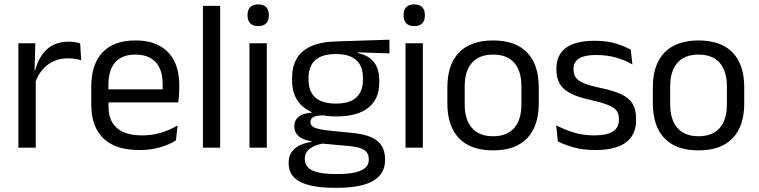

<svg xmlns="http://www.w3.org/2000/svg" viewBox="-20 -690 3544 897"><path d="M143 -298.5 124.5 -361 144.5 -362Q160.5 -424 199.5 -459.8Q238.5 -495.5 303 -495.5Q319 -495.5 331.8 -493Q344.5 -490.5 354.5 -487L359.5 -408.5Q347 -412.5 331.8 -415Q316.5 -417.5 298 -417.5Q243 -417.5 202.2 -387Q161.5 -356.5 143 -298.5ZM66 0V-488H145L141 -344L147 -338V0Z M631 11Q519.5 11 463 -43.5Q406.5 -98 406.5 -199.5V-286.5Q406.5 -389.5 459 -445.2Q511.5 -501 612.5 -501Q680.5 -501 726 -475.8Q771.5 -450.5 794.5 -404Q817.5 -357.5 817.5 -293V-275Q817.5 -259 816.2 -243Q815 -227 813 -211.5H738.5Q739.5 -235.5 739.8 -257Q740 -278.5 740 -296.5Q740 -341 725.8 -371.8Q711.5 -402.5 683.2 -418.8Q655 -435 612.5 -435Q549.5 -435 518 -398.5Q486.5 -362 486.5 -294V-247.5L487 -237.5V-191Q487 -160.5 496 -136Q505 -111.5 524.2 -93.8Q543.5 -76 573.2 -66.8Q603 -57.5 644 -57.5Q691.5 -57.5 732.5 -70Q773.5 -82.5 809.5 -104L802 -34Q769.5 -13.5 726.5 -1.2Q683.5 11 631 11ZM449 -211.5V-272.5H796V-211.5Z M928 0V-662.5H1008.5V0Z M1145.5 0V-488H1226.5V0ZM1186 -568Q1161 -568 1148.8 -581.2Q1136.5 -594.5 1136.5 -617.5V-620Q1136.5 -643.5 1148.8 -656.5Q1161 -669.5 1186 -669.5Q1211 -669.5 1223.5 -656.5Q1236 -643.5 1236 -620V-617.5Q1236 -594 1223.5 -581Q1211 -568 1186 -568Z M1550.5 -146Q1451 -146 1397.8 -189.5Q1344.5 -233 1344.5 -314V-326.5Q1344.5 -377 1365.2 -414.5Q1386 -452 1431.5 -473.2Q1477 -494.5 1550.5 -496.5L1799.5 -504.5V-440.5L1652.5 -445.5L1652 -442Q1686.5 -435 1708.5 -418Q1730.5 -401 1741.2 -375.5Q1752 -350 1752 -316V-305Q1752 -227.5 1701 -186.8Q1650 -146 1550.5 -146ZM1547 123H1558.5Q1603.5 123 1635.8 116.2Q1668 109.5 1685.5 95Q1703 80.5 1703 56.5V54.5Q1703 26.5 1682.8 11.8Q1662.5 -3 1613.5 -7.5L1475.5 -20L1498.5 -21Q1470.5 -17 1449.2 -8Q1428 1 1416 15.8Q1404 30.5 1404 52.5V53.5Q1404 79 1421.5 94.5Q1439 110 1471 116.5Q1503 123 1547 123ZM1542.5 187.5Q1476.5 187.5 1428.8 176.2Q1381 165 1354.8 139.8Q1328.5 114.5 1328.5 72V70Q1328.5 40 1342.8 20Q1357 0 1381.2 -11.5Q1405.5 -23 1435.5 -27L1435 -30Q1394 -37 1374.5 -54.2Q1355 -71.5 1355 -99V-99.5Q1355 -118.5 1363.8 -132Q1372.5 -145.5 1390.2 -153.5Q1408 -161.5 1435.5 -163.5V-173.5L1528.5 -150L1490.5 -151Q1456.5 -150.5 1443.5 -142.8Q1430.5 -135 1430.5 -119.5V-119Q1430.5 -102.5 1449 -94Q1467.5 -85.5 1512 -80.5L1630.5 -68.5Q1708 -60.5 1743.5 -31.2Q1779 -2 1779 55V57.5Q1779 103 1752 132Q1725 161 1675.5 174.2Q1626 187.5 1557 187.5ZM1549.5 -206Q1591.5 -206 1619.2 -218.2Q1647 -230.5 1661.2 -255.2Q1675.5 -280 1675.5 -316V-328Q1675.5 -363 1661.8 -387.5Q1648 -412 1620.5 -424.8Q1593 -437.5 1551.5 -437.5H1548.5Q1503.5 -437.5 1475.2 -423.8Q1447 -410 1434.2 -385.2Q1421.5 -360.5 1421.5 -327.5V-316Q1421.5 -280 1435.8 -255.5Q1450 -231 1478.5 -218.5Q1507 -206 1549.5 -206Z M1874.5 0V-488H1955.5V0ZM1915 -568Q1890 -568 1877.8 -581.2Q1865.5 -594.5 1865.5 -617.5V-620Q1865.5 -643.5 1877.8 -656.5Q1890 -669.5 1915 -669.5Q1940 -669.5 1952.5 -656.5Q1965 -643.5 1965 -620V-617.5Q1965 -594 1952.5 -581Q1940 -568 1915 -568Z M2283.5 12.5Q2178.5 12.5 2124.2 -44.2Q2070 -101 2070 -207.5V-282Q2070 -388 2124.5 -444.5Q2179 -501 2283.5 -501Q2388.5 -501 2442.8 -444.5Q2497 -388 2497 -282V-207.5Q2497 -101 2442.8 -44.2Q2388.5 12.5 2283.5 12.5ZM2283.5 -53.5Q2348.5 -53.5 2382.2 -92Q2416 -130.5 2416 -203V-286.5Q2416 -358.5 2382.2 -396.8Q2348.5 -435 2283.5 -435Q2219 -435 2185 -396.8Q2151 -358.5 2151 -286.5V-203Q2151 -130.5 2185 -92Q2219 -53.5 2283.5 -53.5Z M2762 11Q2703 11 2659 -1.8Q2615 -14.5 2586 -29.5L2578.5 -104.5Q2615 -85.5 2658.8 -71.5Q2702.5 -57.5 2758 -57.5Q2814.5 -57.5 2843 -75.5Q2871.5 -93.5 2871.5 -129V-134.5Q2871.5 -157.5 2860.8 -172.5Q2850 -187.5 2822 -199Q2794 -210.5 2742.5 -222Q2681 -235.5 2645.5 -253.8Q2610 -272 2594.8 -299Q2579.5 -326 2579.5 -365V-369.5Q2579.5 -433.5 2624 -466.5Q2668.5 -499.5 2758 -499.5Q2815.5 -499.5 2857.8 -486.5Q2900 -473.5 2927 -457.5L2934.5 -389Q2902 -408 2860 -420.5Q2818 -433 2765.5 -433Q2727.5 -433 2704 -425.2Q2680.5 -417.5 2670 -403.2Q2659.5 -389 2659.5 -369V-365Q2659.5 -343 2670 -327.8Q2680.5 -312.5 2707.8 -301.2Q2735 -290 2783.5 -279.5Q2846 -267 2882.8 -249.5Q2919.5 -232 2935.5 -205.2Q2951.5 -178.5 2951.5 -136.5V-128Q2951.5 -59 2903.5 -24Q2855.5 11 2762 11Z M3243.5 12.5Q3138.5 12.5 3084.2 -44.2Q3030 -101 3030 -207.5V-282Q3030 -388 3084.5 -444.5Q3139 -501 3243.5 -501Q3348.5 -501 3402.8 -444.5Q3457 -388 3457 -282V-207.5Q3457 -101 3402.8 -44.2Q3348.5 12.5 3243.5 12.5ZM3243.5 -53.5Q3308.5 -53.5 3342.2 -92Q3376 -130.5 3376 -203V-286.5Q3376 -358.5 3342.2 -396.8Q3308.5 -435 3243.5 -435Q3179 -435 3145 -396.8Q3111 -358.5 3111 -286.5V-203Q3111 -130.5 3145 -92Q3179 -53.5 3243.5 -53.5Z"/></svg>

Font: Anek Latin Medium
Style: Regular
Weight: 400
Version: Version 1.003